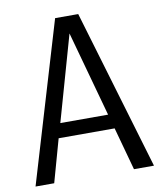

<svg xmlns="http://www.w3.org/2000/svg" viewBox="-81 -786 716 851"><g transform="rotate(-10 276.5 -360.0)"><path d="M453 0 400 -193H148L94 0H10L225 -720H329L543 0ZM167 -258H382L276 -642Z"/></g></svg>

Font: Carrois Gothic
Style: Regular
Weight: 400
Designer: Ralph du Carrois
Foundry: Ralph du Carrois
Version: Version 1.001